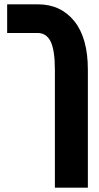

<svg xmlns="http://www.w3.org/2000/svg" viewBox="-20 -625 457 885"><path d="M233 240H385V-304Q385 -450 322.5 -527.5Q260 -605 155 -605H13V-473H153Q194 -473 213.5 -433.5Q233 -394 233 -303Z"/></svg>

Font: Noto Sans Hebrew ExtraCondensed Extra
Style: Regular
Weight: 800
Width: 3
Designer: Monotype Design Team
Foundry: Monotype Imaging Inc.
Version: Version 1.902